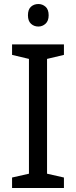

<svg xmlns="http://www.w3.org/2000/svg" viewBox="-20 -935 379 955"><path d="M298 0H40V-52L124 -71V-642L40 -662V-714H298V-662L214 -642V-71L298 -52ZM171 -915Q191 -915 206.5 -901.5Q222 -888 222 -859Q222 -831 206.5 -817Q191 -803 171 -803Q149 -803 134 -817Q119 -831 119 -859Q119 -888 134 -901.5Q149 -915 171 -915Z"/></svg>

Font: Noto Sans Cypro Minoan
Style: Regular
Weight: 400
Designer: David Williams
Foundry: David Williams
Version: Version 1.503; ttfautohint (v1.8.4.7-5d5b)